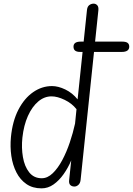

<svg xmlns="http://www.w3.org/2000/svg" viewBox="-20 -1024 730 1054"><path d="M208 10Q159 10 124.8 -13.8Q90.5 -37.5 70 -77.8Q49.5 -118 42.2 -168Q35 -218 40 -271Q48.5 -359 81 -421.8Q113.5 -484.5 161.8 -518Q210 -551.5 265.5 -551.5Q299.5 -551.5 338.5 -532.8Q377.5 -514 406 -478.5L457.5 -969.5Q459.5 -988 470.2 -996Q481 -1004 494 -1004Q505.5 -1004 513.8 -995.2Q522 -986.5 520 -967L422.5 -36.5Q420.5 -18 410.2 -9Q400 0 388.5 0Q374.5 0 366 -8.2Q357.5 -16.5 359.5 -35L371 -143.5Q354 -103 329.2 -68Q304.5 -33 274 -11.5Q243.5 10 208 10ZM103 -269Q97 -213 105.8 -161.8Q114.5 -110.5 140.2 -78Q166 -45.5 209 -45.5Q241 -45.5 269.5 -73Q298 -100.5 321.8 -145Q345.5 -189.5 363.2 -242.2Q381 -295 392 -345.5L400 -424.5Q375 -456.5 335 -475.8Q295 -495 263 -495Q223 -495 189.5 -466.5Q156 -438 133.2 -387.2Q110.5 -336.5 103 -269ZM420 -739Q401.5 -739 392.5 -746Q383.5 -753 383.5 -768Q383.5 -781.5 393.2 -788.5Q403 -795.5 422.5 -795.5H651.5Q671 -795.5 680.2 -788.8Q689.5 -782 689.5 -768Q689.5 -753.5 679 -746.2Q668.5 -739 649 -739Z"/></svg>

Font: Edu SA Hand
Style: Regular
Weight: 400
Designer: Tina and Corey Anderson, Eben Sorkin, Mirko Velimirovic
Foundry: Google for Education
Version: Version 2.000